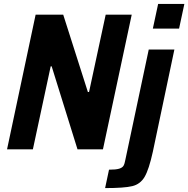

<svg xmlns="http://www.w3.org/2000/svg" viewBox="-20 -763 962 981"><path d="M16 0 162 -688H303L429 -293H435L520 -688H653L506 0H376L244 -424H239L148 0ZM761 -617 788 -743H922L895 -617ZM621 51 740 -510H871L761 12Q741 103 719 140.5Q697 178 656 188Q615 198 517 198L537 104Q572 104 588.5 99Q605 94 611 84Q617 74 621 51Z"/></svg>

Font: Saira Semi Condensed SemiBold
Style: Italic
Weight: 600
Width: 4
Italic angle: -12°
Designer: Hector Gatti with collaboration of the Omnibus-Type team
Foundry: Omnibus-Type
Version: Version 1.001; ttfautohint (v1.8)